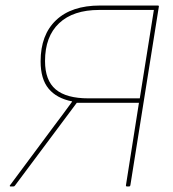

<svg xmlns="http://www.w3.org/2000/svg" viewBox="-20 -675 625 695"><path d="M18 0Q16 0 15.5 -1.5Q15 -3 16 -4L178 -222Q194 -243 209.5 -264Q225 -285 241 -307V-308Q185 -319 156 -354Q127 -389 127 -453Q127 -549 183 -602Q239 -655 342 -655H551Q556 -655 555 -651L452 -5Q451 0 447 0H440Q435 0 436 -5L483 -303H258L34 -3Q32 0 28 0ZM300 -319H486L537 -639H339Q245 -639 194 -591Q143 -543 143 -454Q143 -384 181.5 -351.5Q220 -319 300 -319Z"/></svg>

Font: Sofia Sans Hairline
Style: Italic
Weight: 1
Italic angle: -9°
Designer: Botio Nikoltchev, Ani Petrova
Foundry: lettersoup
Version: Version 4.102